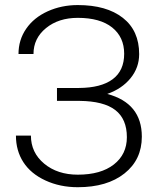

<svg xmlns="http://www.w3.org/2000/svg" viewBox="-20 -741 635 770"><path d="M478 -525.4Q478 -592.3 429.7 -630.9Q381.3 -669.4 292 -669.4Q214.8 -669.4 164.6 -628.4Q114.3 -587.4 114.3 -524.4H54.2Q54.2 -581.1 85 -625.7Q115.7 -670.4 171.1 -695.6Q226.6 -720.7 292 -720.7Q407.2 -720.7 472.7 -669.4Q538.1 -618.2 538.1 -523.9Q538.1 -469.7 503.4 -427.2Q468.8 -384.8 410.2 -364.3Q548.8 -327.1 548.8 -192.9Q548.8 -100.6 479.2 -45.4Q409.7 9.8 292 9.8Q220.7 9.8 162.1 -17.3Q103.5 -44.4 73.7 -90.6Q43.9 -136.7 43.9 -197.3H104Q104 -128.9 157.2 -84.7Q210.4 -40.5 292 -40.5Q384.3 -40.5 436.5 -81.3Q488.8 -122.1 488.8 -190.9Q488.8 -263.7 442.4 -299.6Q396 -335.4 299.3 -336.4H208.5V-388.2H296.4Q385.3 -388.7 431.6 -423.1Q478 -457.5 478 -525.4Z"/></svg>

Font: Roboto Light
Style: Regular
Weight: 300
Designer: Google
Version: Version 2.134; 2016; ttfautohint (v1.6)